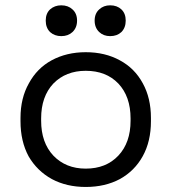

<svg xmlns="http://www.w3.org/2000/svg" viewBox="-20 -703 658 736"><path d="M308.6 13.7Q235.4 13.7 178.7 -16.6Q122.1 -47.9 89.8 -103.5Q58.6 -161.1 58.6 -238.3Q58.6 -242.2 58.6 -251Q58.6 -327.1 90.8 -383.8Q122.1 -441.4 177.7 -471.7Q235.4 -502.9 308.6 -502.9Q382.8 -502.9 439.5 -471.7Q496.1 -441.4 527.3 -383.8Q558.6 -327.1 558.6 -251Q558.6 -247.1 558.6 -238.3Q558.6 -161.1 527.3 -104.5Q496.1 -47.9 439.5 -16.6Q382.8 13.7 308.6 13.7ZM308.6 -56.6Q386.7 -56.6 433.6 -106.4Q480.5 -156.2 480.5 -240.2Q480.5 -243.2 480.5 -249Q480.5 -333 433.6 -382.8Q386.7 -431.6 308.6 -431.6Q232.4 -431.6 184.6 -382.8Q137.7 -333 137.7 -249Q137.7 -246.1 137.7 -240.2Q137.7 -156.2 184.6 -106.4Q232.4 -56.6 308.6 -56.6ZM402.3 -564.5Q377 -564.5 360.4 -580.1Q342.8 -596.7 342.8 -624Q342.8 -651.4 360.4 -667Q377 -682.6 402.3 -682.6Q428.7 -682.6 445.3 -667Q461.9 -651.4 461.9 -624Q461.9 -596.7 445.3 -580.1Q428.7 -564.5 402.3 -564.5ZM214.8 -564.5Q189.5 -564.5 171.9 -580.1Q155.3 -596.7 155.3 -624Q155.3 -651.4 171.9 -667Q189.5 -682.6 214.8 -682.6Q241.2 -682.6 257.8 -667Q275.4 -651.4 275.4 -624Q275.4 -596.7 257.8 -580.1Q241.2 -564.5 214.8 -564.5Z"/></svg>

Font: Kadena Space Grotesk
Style: Regular
Weight: 400
Designer: Florian Karsten
Version: Version 2.000